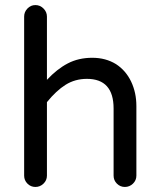

<svg xmlns="http://www.w3.org/2000/svg" viewBox="-20 -739 635 765"><path d="M76.2 -39.1V-672.9Q76.2 -691.4 89.4 -705.1Q102.5 -718.8 121.1 -718.8Q139.6 -718.8 153.3 -705.1Q167 -691.4 167 -672.9V-420.9Q207 -463.9 250 -486.3Q293 -508.8 347.7 -508.8Q401.4 -508.8 442.4 -483.4Q481.4 -458 502.4 -414.1Q523.4 -370.1 523.4 -316.4V-39.1Q523.4 -20.5 509.8 -7.3Q496.1 5.9 477.5 5.9Q459 5.9 445.8 -7.3Q432.6 -20.5 432.6 -39.1V-306.6Q432.6 -424.8 326.2 -424.8Q279.3 -424.8 241.7 -401.4Q204.1 -377.9 167 -332V-39.1Q167 -20.5 153.3 -7.3Q139.6 5.9 121.1 5.9Q102.5 5.9 89.4 -7.3Q76.2 -20.5 76.2 -39.1Z"/></svg>

Font: jf-openhuninn-2.1
Style: Regular
Weight: 400
Designer: [Kosugi Maru]
Designed by MOTOYA      

[Varela Round]
Joe Prince (Latin component); Avraham Cornfeld (Hebrew component)
Foundry: justfont Co., Ltd.
Version: 2.1